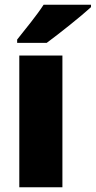

<svg xmlns="http://www.w3.org/2000/svg" viewBox="-20 -786 402 806"><path d="M362 -756V-766H163C134 -721 86 -663 52 -620V-606H176C229 -645 322 -719 362 -756ZM242 0V-553H61V0Z"/></svg>

Font: Noto Sans Devanagari UI SemiCondensed Black
Style: Regular
Weight: 900
Width: 4
Designer: Jelle Bosma - Monotype Design Team
Foundry: Monotype Imaging Inc.
Version: Version 2.004